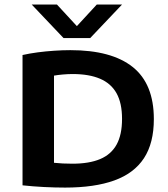

<svg xmlns="http://www.w3.org/2000/svg" viewBox="-20 -823 742 848"><path d="M267.5 5.5Q223.5 5.5 174 3Q124.5 0.5 79.5 -4.5V-580Q110.5 -587 146.5 -591.8Q182.5 -596.5 219.8 -599Q257 -601.5 290.5 -601.5Q473 -601.5 566.2 -527Q659.5 -452.5 659.5 -297Q659.5 -191 615.8 -124.2Q572 -57.5 484.8 -26Q397.5 5.5 267.5 5.5ZM300 -100Q374 -100 422.5 -120.5Q471 -141 495 -184.5Q519 -228 519 -298Q519 -367.5 494.8 -411Q470.5 -454.5 422 -475.2Q373.5 -496 301 -496Q280.5 -496 257.8 -494Q235 -492 218.5 -489V-104Q237 -102 257.5 -101Q278 -100 300 -100ZM260.5 -655 120 -803H231.5L332.5 -693.5H306.5L407.5 -803H519L378.5 -655Z"/></svg>

Font: Encode Sans SC SemiExpanded SemiBold
Style: Regular
Weight: 600
Width: 6
Designer: Multiple Designers
Foundry: Impallari Type
Version: Version 3.002